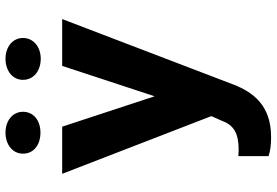

<svg xmlns="http://www.w3.org/2000/svg" viewBox="-170 -598 982 681"><g transform="rotate(-90 320.5 -258.0)"><path d="M106.7 97V204C126.4 210.7 148.2 213 174.9 213C284.6 213 332.9 151.5 360.8 79L592.9 -528H426.8L319 -200L211.2 -528H44L248.6 1L231 41C216.6 80.1 187.4 98 129.8 98C122.6 98 113.9 97 106.7 97ZM190.3 -605C232.5 -605 264 -629 264 -667C264 -704.1 231.8 -729 190.3 -729C148.5 -729 115.5 -704.6 115.5 -667C115.5 -628.4 147.3 -605 190.3 -605ZM452.1 -604C493.7 -604 525.8 -629.4 525.8 -667C525.8 -704.1 493.6 -729 452.1 -729C410.3 -729 377.3 -704.6 377.3 -667C377.3 -628.8 409.7 -604 452.1 -604Z"/></g></svg>

Font: Asimov
Style: Wid
Weight: 500
Designer: Google
Version: Version 2.000980; 2014